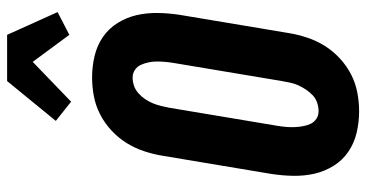

<svg xmlns="http://www.w3.org/2000/svg" viewBox="-265 -757 1030 540"><g transform="rotate(-90 250.0 -487.0)"><path d="M207 8Q176 8 146.5 1Q117 -6 93 -22.5Q69 -39 53.5 -64Q38 -89 31.5 -117.5Q25 -146 25.5 -177Q26 -208 31 -240L82 -545Q86 -570 94.5 -596Q103 -622 117.5 -645.5Q132 -669 153 -688.5Q174 -708 198.5 -720.5Q223 -733 249.5 -738Q276 -743 302 -743Q333 -743 362.5 -736Q392 -729 416 -712.5Q440 -696 455.5 -671Q471 -646 477.5 -617.5Q484 -589 483.5 -558Q483 -527 478 -495L427 -190Q423 -165 414.5 -139Q406 -113 391.5 -89.5Q377 -66 356 -46.5Q335 -27 310.5 -14.5Q286 -2 259.5 3Q233 8 207 8ZM207 -106Q219 -106 231 -110Q243 -114 252 -122.5Q261 -131 268 -141.5Q275 -152 280 -163Q285 -174 287.5 -186Q290 -198 292 -209L343 -514Q345 -526 346 -538Q347 -550 347 -561.5Q347 -573 344.5 -584.5Q342 -596 337.5 -606Q333 -616 323.5 -622.5Q314 -629 302 -629Q290 -629 278.5 -625Q267 -621 257.5 -612.5Q248 -604 241 -593.5Q234 -583 229.5 -572Q225 -561 222 -549Q219 -537 217 -526L166 -221Q164 -209 163 -197Q162 -185 162.5 -173.5Q163 -162 165 -150.5Q167 -139 171.5 -129Q176 -119 185.5 -112.5Q195 -106 207 -106ZM234 -802 180 -845 292 -982H422L486 -840L422 -807L346 -910Z"/></g></svg>

Font: Iosevka Term Curly Heavy
Style: Italic
Weight: 900
Italic angle: -9°
Designer: Belleve Invis
Foundry: Belleve Invis
Version: Version 32.3.0